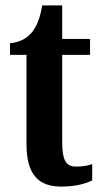

<svg xmlns="http://www.w3.org/2000/svg" viewBox="-20 -680 377 710"><path d="M207 10C263 10 302 -3 321 -13V-73C303 -67 283 -64 261 -64C222 -64 210 -91 210 -155V-477H313V-536H210V-660H136C128 -611 115 -583 100 -563C84 -542 58 -524 17 -520V-477H78V-147C78 -31 125 10 207 10Z"/></svg>

Font: Noto Serif Khmer ExtraCondensed
Style: Bold
Weight: 700
Width: 2
Designer: Danh Hong and the Monotype Design Team
Foundry: Monotype Imaging Inc.
Version: Version 2.004